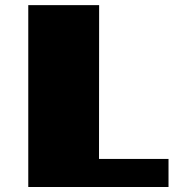

<svg xmlns="http://www.w3.org/2000/svg" viewBox="-20 -746 715 766"><path d="M92.8 -725.6H375.5L375 -111.8H652.3V0H92.8Z"/></svg>

Font: Poller One
Style: Regular
Weight: 400
Designer: Yvonne Schttler
Foundry: Yvonne Schttler
Version: Version 1.002